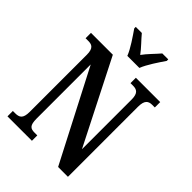

<svg xmlns="http://www.w3.org/2000/svg" viewBox="-265 -1046 1161 1161"><g transform="rotate(45 315.5 -465.5)"><path d="M278 -771H381C398 -816 442 -880 468 -918V-931H417C392 -901 353 -864 329 -830C305 -864 266 -901 242 -931H190V-918C216 -880 261 -816 278 -771ZM24 0H233V-46H210C176 -46 158 -55 158 -115V-578L457 0H541V-599C541 -655 562 -668 594 -668H616V-714H408V-668H430C461 -668 483 -657 483 -603V-178L211 -714H24V-668H47C77 -668 100 -659 100 -603V-115C100 -55 78 -46 42 -46H24Z"/></g></svg>

Font: Noto Serif Lao ExtraCondensed SemiBold
Style: Regular
Weight: 600
Width: 2
Designer: Monotype Design Team
Foundry: Monotype Imaging Inc.
Version: Version 2.003